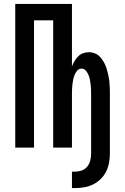

<svg xmlns="http://www.w3.org/2000/svg" viewBox="-20 -755 640 982"><path d="M348 207V123H363Q381 123 398 117Q415 111 426 97.5Q437 84 441.5 66.5Q446 49 446 31V-274Q446 -287 445.5 -299.5Q445 -312 443.5 -324.5Q442 -337 439.5 -349Q437 -361 432 -373Q427 -385 418.5 -394.5Q410 -404 397 -404Q384 -404 375.5 -394.5Q367 -385 362 -373Q357 -361 354.5 -349Q352 -337 350.5 -324.5Q349 -312 348.5 -299.5Q348 -287 348 -274V0H252V-651H154V0H58V-735H348V-415Q353 -429 361 -442.5Q369 -456 379.5 -466.5Q390 -477 404.5 -482.5Q419 -488 435 -488Q451 -488 466.5 -481.5Q482 -475 493 -462.5Q504 -450 512 -435.5Q520 -421 525 -405Q530 -389 533.5 -373Q537 -357 539 -340.5Q541 -324 541.5 -307.5Q542 -291 542 -274V31Q542 55 537.5 78.5Q533 102 522.5 123Q512 144 494.5 161Q477 178 455.5 188.5Q434 199 410.5 203Q387 207 363 207Z"/></svg>

Font: Iosevka Fixed Medium Extended
Style: Regular
Weight: 500
Width: 7
Monospace: yes
Designer: Belleve Invis
Foundry: Belleve Invis
Version: Version 24.1.1; ttfautohint (v1.8.4)